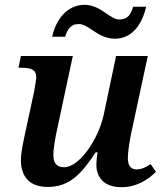

<svg xmlns="http://www.w3.org/2000/svg" viewBox="-20 -769 685 799"><path d="M458 -608C533 -608 573 -673 588 -741H534C526 -714 515 -688 477 -688C435 -688 401 -749 330 -749C255 -747 212 -684 197 -616H251C260 -643 271 -669 308 -669C351 -669 386 -608 458 -608ZM485 10C550 10 598 -23 629 -54L607 -86C584 -71 568 -64 547 -64C525 -64 512 -80 512 -111C512 -139 520 -184 525 -210L595 -536H463L412 -293C390 -189 310 -73 247 -73C212 -73 202 -95 202 -125C202 -152 211 -201 219 -237L283 -536H67L57 -487H71C109 -487 131 -479 131 -447C131 -440 126 -412 122 -388L84 -212C77 -178 67 -135 67 -102C67 -43 95 9 179 9C272 9 321 -49 378 -135H386C383 -118 381 -98 381 -84C381 -33 411 10 485 10Z"/></svg>

Font: Noto Serif SemiBold
Style: Italic
Weight: 600
Italic angle: -12°
Designer: Monotype Design Team
Foundry: Monotype Imaging Inc.
Version: Version 2.014